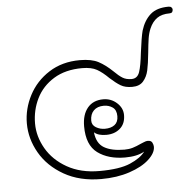

<svg xmlns="http://www.w3.org/2000/svg" viewBox="-46 -672 693 683"><g transform="rotate(-5 300.5 -330.0)"><path d="M594 -614Q594 -601 582 -601Q554 -601 537 -589Q520 -577 510 -554Q503 -538 500 -518.5Q497 -499 494 -468Q490 -428 485 -405.5Q480 -383 466.5 -367.5Q453 -352 427 -352Q402 -352 386 -361.5Q370 -371 349 -390Q327 -412 307.5 -423Q288 -434 255 -434Q195 -434 153.5 -408.5Q112 -383 91.5 -341.5Q71 -300 71 -252Q71 -206 96 -162.5Q121 -119 169.5 -91.5Q218 -64 285 -64Q357 -64 395 -80.5Q433 -97 449 -119Q423 -104 380 -104Q320 -104 282 -132Q244 -160 244 -227Q244 -269 264 -293Q284 -317 320 -317Q348 -317 368.5 -298.5Q389 -280 389 -255Q389 -224 369.5 -207Q350 -190 320 -190Q291 -190 277 -203Q281 -163 307.5 -147.5Q334 -132 380 -132Q396 -132 409.5 -136Q423 -140 440 -148Q443 -149 451 -152.5Q459 -156 465 -156Q477 -156 481 -148Q485 -140 485 -133Q485 -111 460 -88Q435 -65 390 -50Q345 -35 289 -35Q212 -35 156 -67Q100 -99 71 -149.5Q42 -200 42 -255Q42 -307 67 -355Q92 -403 139 -433Q186 -463 249 -463Q291 -463 315.5 -450Q340 -437 365 -413Q382 -396 395 -388Q408 -380 427 -380Q448 -380 455.5 -402Q463 -424 468 -470Q475 -525 481 -548Q492 -584 515 -604.5Q538 -625 580 -625Q587 -625 590.5 -621.5Q594 -618 594 -614ZM271 -245Q271 -229 285.5 -220.5Q300 -212 317 -212Q339 -212 352 -222Q365 -232 365 -253Q365 -275 351.5 -284.5Q338 -294 320 -294Q297 -294 284 -281Q271 -268 271 -245Z"/></g></svg>

Font: Mali ExtraLight
Style: Regular
Weight: 275
Version: Version 1.000; ttfautohint (v1.6)